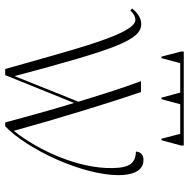

<svg xmlns="http://www.w3.org/2000/svg" viewBox="-14 -732 745 758"><g transform="rotate(90 359.0 -352.5)"><path d="M203 -617H209L229 -691H345L365 -617H371L391 -691H508L527 -617H533L554 -694V-705H183V-694ZM252 0H276L386 -272C417 -171 442 -77 463 0H478C571 -89 671 -307 671 -447C671 -500 656 -546 611 -546C589 -546 579 -533 578 -516C623 -515 642 -492 643 -424C646 -291 574 -131 496 -34C449 -205 381 -426 343 -536H300C330 -455 359 -361 381 -289L280 -37C172 -442 137 -537 74 -537C46 -537 25 -516 13 -501L21 -494C33 -508 46 -514 58 -514C114 -514 173 -277 252 0Z"/></g></svg>

Font: Noto Serif Display SemiCondensed ExtraLight
Style: Regular
Weight: 200
Width: 4
Designer: Monotype Design Team
Foundry: Monotype Imaging Inc.
Version: Version 2.009